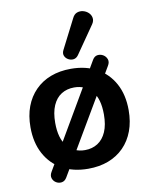

<svg xmlns="http://www.w3.org/2000/svg" viewBox="-91 -842 758 963"><g transform="rotate(-10 288.0 -360.5)"><path d="M288 10Q212 10 156 -21Q100 -52 69 -109.5Q38 -167 38 -245Q38 -304 55.5 -350.5Q73 -397 106 -430.5Q139 -464 185 -481.5Q231 -499 288 -499Q364 -499 420 -468Q476 -437 507 -380Q538 -323 538 -245Q538 -186 520.5 -139Q503 -92 470 -58.5Q437 -25 391 -7.5Q345 10 288 10ZM288 -85Q325 -85 353 -103Q381 -121 396.5 -156.5Q412 -192 412 -245Q412 -325 378 -364.5Q344 -404 288 -404Q251 -404 223 -386.5Q195 -369 179.5 -333.5Q164 -298 164 -245Q164 -166 198 -125.5Q232 -85 288 -85ZM171 34Q161 51 145.5 53.5Q130 56 116.5 48Q103 40 98 25Q93 10 104 -8L406 -524Q416 -541 431.5 -543Q447 -545 460.5 -537Q474 -529 479.5 -514Q485 -499 474 -481ZM335 -560Q325 -546 311 -544Q297 -542 284 -549Q271 -556 265.5 -569Q260 -582 268 -598L344 -747Q353 -766 368 -771.5Q383 -777 399 -773Q415 -769 426.5 -758Q438 -747 440.5 -731.5Q443 -716 432 -700Z"/></g></svg>

Font: Nunito ExtraLight
Style: Bold
Weight: 700
Version: Version 3.602